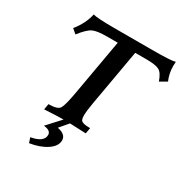

<svg xmlns="http://www.w3.org/2000/svg" viewBox="-211 -862 1201 1262"><g transform="rotate(30 389.0 -230.5)"><path d="M480 0Q346.7 -5.9 316.9 -5.9Q268.1 -5.9 164.1 0L171.9 -43.9Q241.2 -43.9 256.3 -69.8Q271.5 -95.7 288.6 -191.4L364.3 -621.1H281.7Q209 -621.1 177 -606.4Q145 -591.8 96.2 -529.3L62.5 -558.1Q118.7 -627.9 134.8 -703.1Q166.5 -693.4 295.4 -693.4H582.5Q726.1 -693.4 757.8 -703.1Q756.3 -687.5 756.3 -672.4Q756.3 -614.7 778.3 -564.9L726.1 -535.2Q706.5 -592.8 678.5 -606.9Q650.4 -621.1 581.5 -621.1H497.1L422.4 -196.3Q410.6 -129.4 410.6 -95.7Q410.6 -76.2 414.6 -67.9Q418.5 -43.9 487.8 -43.9ZM189.5 242.2 176.8 204.1Q271.5 187.5 271.5 132.8Q271.5 99.1 216.8 93.8L311 -8.8H360.8L302.7 59.6Q368.7 72.8 368.7 117.7Q368.7 162.6 317.1 196.5Q265.6 230.5 189.5 242.2Z"/></g></svg>

Font: Kelvinch
Style: Bold Italic
Weight: 700
Italic angle: -10°
Designer: Paul James Miller
Foundry: High-Logic / Made with FontCreator
Version: Version 3.30 September 23, 2016